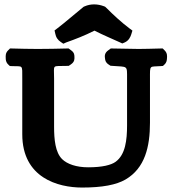

<svg xmlns="http://www.w3.org/2000/svg" viewBox="-20 -833 780 863"><path d="M279.1 -536.8 289.1 -537.1 298.5 -543.4C315.8 -555.1 314.7 -567.6 314.6 -576.3C314.4 -584.6 315.2 -596.5 298.5 -607.7L288.2 -615.3L277.5 -615C237.5 -614 194.3 -613 149.1 -613C110.1 -613 72.3 -614 35.8 -615L25.1 -615.3L17.5 -607.7C4.2 -595.4 5.4 -582.1 5.7 -572.8C5.9 -564.8 5.7 -553.5 17.5 -542.6L24.2 -536.3L33.8 -535.8C84 -533.4 80.1 -545.3 80.1 -478.5V-229.6C80.1 -33.5 240.7 10 349.2 10C439.8 10 503.1 -2.2 544.2 -26.2C631.8 -77.3 654.1 -173.9 654.1 -281.4V-478.5C654.1 -544.1 651.1 -531.7 703.3 -535.9L712.4 -536.6L718.8 -542.6C729.5 -552.5 729.8 -562.5 730.4 -569.8C731.2 -579.8 733 -594.6 718.8 -607.7L711.2 -615.3L700.4 -615C664.5 -614 626 -613 603.1 -613C583.2 -613 532.6 -614 488.7 -615L478 -615.2L467.7 -607.7C447.9 -594.3 450.7 -579 452.2 -568.8C453.2 -561.9 454 -552.7 467.7 -543.4L476.5 -537.5L486.1 -536.8C554.7 -531.6 551.1 -540.6 551.1 -480.1V-270.1C551.1 -202.9 543.7 -137.9 499.7 -105.8C479.6 -91.2 439.9 -81 376.3 -81C323.5 -81 281.9 -95.5 259.4 -117.6C228.3 -148.1 223.1 -206.6 223.1 -263.7V-480.1C223.1 -546.5 212 -534.3 279.1 -536.8ZM452.2 -803 445.8 -805.4C419.5 -815.1 388.6 -817 360.2 -804.4L356 -802.6L352.6 -799.8C310.8 -766.1 272.8 -732.2 238 -705.9L225.2 -696.2L228.7 -680.6C230.1 -674.5 232.2 -667.3 236.8 -660.3C241.1 -653.8 246.9 -648.4 253.3 -644.2L264.7 -636.5L277.3 -642.2C319.7 -657.4 358.2 -671.9 404.6 -695.3C445.3 -674.5 485.6 -658 519.7 -642.3L529.6 -637.7L539.8 -641.9C559.2 -650.1 566.6 -667.7 570 -678.6L575.2 -695.5L561.1 -706C526.6 -731.9 490.8 -764.8 456.7 -799Z"/></svg>

Font: Linux Libertine Mono O 
Style: Mono Bold
Weight: 400
Designer: Philipp H. Poll
Foundry: Philipp H. Poll
Version: Version 5.1.7